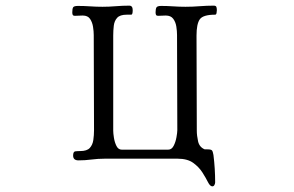

<svg xmlns="http://www.w3.org/2000/svg" viewBox="-20 -564 1040 680"><path d="M748 -528Q748 -525 747 -518.5Q746 -512 742 -512Q699 -512 687.5 -495.5Q676 -479 676 -438Q676 -353 676.5 -269Q677 -185 677 -101Q677 -84 681.5 -63.5Q686 -43 705 -35H715Q728 -35 731 -31Q734 -27 736 -15Q742 33 742 82Q742 86 739.5 91Q737 96 732 96Q724 96 716.5 81Q709 66 697 47Q685 28 664.5 13Q644 -2 609 -2H351Q327 -2 304 1Q281 4 258 4Q239 4 239 -13Q239 -27 246.5 -28Q254 -29 264 -29Q288 -29 298 -40Q308 -51 310.5 -68Q313 -85 313 -103Q313 -187 312.5 -271Q312 -355 312 -440Q312 -453 309.5 -469Q307 -485 299 -497Q291 -509 273 -509Q266 -509 259.5 -508.5Q253 -508 246 -508Q239 -508 237.5 -511.5Q236 -515 236 -520Q236 -533 239 -538Q242 -543 256 -543Q278 -543 299.5 -541.5Q321 -540 343 -540Q366 -540 390 -542Q414 -544 438 -544Q450 -544 450 -528Q450 -512 445 -512Q440 -512 429 -512Q405 -512 395 -501Q385 -490 383 -473Q381 -456 381 -438V-101Q381 -92 383.5 -76Q386 -60 392.5 -47Q399 -34 411 -34H576Q588 -34 595 -47.5Q602 -61 605 -78Q608 -95 608 -103Q608 -187 607.5 -271Q607 -355 607 -440Q607 -454 604.5 -470Q602 -486 593.5 -497.5Q585 -509 567 -509Q560 -509 553.5 -508.5Q547 -508 541 -508Q534 -508 532.5 -511.5Q531 -515 531 -520Q531 -532 534 -537.5Q537 -543 551 -543Q572 -543 593.5 -541.5Q615 -540 637 -540Q662 -540 687 -542Q712 -544 737 -544Q745 -544 746.5 -539Q748 -534 748 -528Z"/></svg>

Font: Kaisei Tokumin
Style: Regular
Weight: 400
Designer: Font-Kai, 金井和夫
Foundry: KAZUO KANAI
Version: Version 5.003